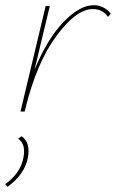

<svg xmlns="http://www.w3.org/2000/svg" viewBox="-35 -430 447 740"><path d="M326 -410Q366 -410 392 -377L381 -365Q361 -395 323 -395Q259 -395 182.5 -291.5Q106 -188 63 -12L60 0H44L141 -407H157L98 -161Q147 -280 209.5 -345Q272 -410 326 -410ZM48 95Q84 120 72 180Q59 243 -6 290L-15 280Q44 237 55 179Q66 125 35 105Z"/></svg>

Font: EauTestText Thin
Style: Italic
Weight: 250
Italic angle: -12°
Designer: Christian Thalmann (Catharsis Fonts)
Version: Version 0.001;PS 000.001;hotconv 1.0.88;makeotf.lib2.5.64775